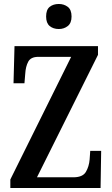

<svg xmlns="http://www.w3.org/2000/svg" viewBox="-20 -946 565 966"><path d="M32 0V-43L338 -660H173Q135 -660 122 -635.5Q109 -611 107 -575L103 -527H48L53 -714H473V-670L166 -54H349Q396 -54 412 -81Q428 -108 431 -144L434 -187H489L486 0ZM276 -800Q248 -800 230 -815Q212 -830 212 -863Q212 -897 230 -911.5Q248 -926 276 -926Q302 -926 321 -911.5Q340 -897 340 -863Q340 -830 321 -815Q302 -800 276 -800Z"/></svg>

Font: Noto Serif Bengali ExtraCondensed SemiBold
Style: Regular
Weight: 600
Width: 2
Designer: Juan Bruce, Universal Thirst, Indian Type Foundry and the Monotype Design Team.
Foundry: Monotype Imaging Inc.
Version: Version 2.003; ttfautohint (v1.8.4.7-5d5b)